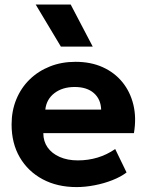

<svg xmlns="http://www.w3.org/2000/svg" viewBox="-20 -784 627 820"><path d="M307 15Q224.5 15 162 -18.5Q99.5 -52 64.5 -112Q29.5 -172 29.5 -252.5Q29.5 -311 49.8 -360Q70 -409 106.8 -444.8Q143.5 -480.5 193.2 -500.2Q243 -520 302.5 -520Q368 -520 418.8 -497Q469.5 -474 503 -432.8Q536.5 -391.5 549.8 -336Q563 -280.5 552 -215.5H165Q165 -180.5 183.2 -154.5Q201.5 -128.5 234.8 -113.8Q268 -99 312.5 -99Q356.5 -99 396.5 -111Q436.5 -123 472 -147.5L520.5 -47.5Q496.5 -29 460.5 -14.8Q424.5 -0.5 384.2 7.2Q344 15 307 15ZM173.5 -316H412Q410.5 -360.5 380.8 -386.5Q351 -412.5 299 -412.5Q247 -412.5 212.8 -386.5Q178.5 -360.5 173.5 -316ZM240 -585 132.5 -764.5H282L376 -585Z"/></svg>

Font: Geologica Cursive SemiBold
Style: Regular
Weight: 600
Designer: Sindre Bremnes, Frode Helland
Foundry: Monokrom Skriftforlag AS
Version: Version 1.010;gftools[0.9.28]